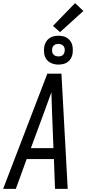

<svg xmlns="http://www.w3.org/2000/svg" viewBox="-32 -1205 552 1225"><path d="M-12 0 270 -735H360L400 0H319L312 -190H138L69 0ZM309 -260 300 -490Q299 -522 298 -553.5Q297 -585 296 -616Q285 -585 273 -553.5Q261 -522 250 -490L165 -260ZM340 -793Q318 -793 298 -801Q278 -809 265.5 -825Q253 -841 250 -863Q247 -885 250 -907Q253 -922 261 -936.5Q269 -951 282 -960.5Q295 -970 310 -973.5Q325 -977 341 -977Q355 -977 369.5 -974Q384 -971 395.5 -963.5Q407 -956 415.5 -945Q424 -934 428 -920.5Q432 -907 432.5 -892Q433 -877 431 -863Q429 -848 421 -833.5Q413 -819 400 -809.5Q387 -800 371.5 -796.5Q356 -793 340 -793ZM341 -845Q347 -845 354 -846.5Q361 -848 366.5 -852Q372 -856 375.5 -862.5Q379 -869 380 -875Q382 -885 380.5 -894.5Q379 -904 373.5 -911Q368 -918 359 -921.5Q350 -925 340 -925Q334 -925 327.5 -923.5Q321 -922 315 -918Q309 -914 305.5 -907.5Q302 -901 301 -895Q300 -885 301 -875.5Q302 -866 307.5 -859Q313 -852 322 -848.5Q331 -845 341 -845ZM351 -1000 306 -1040 447 -1185 500 -1135Z"/></svg>

Font: Iosevka Oblique
Style: Regular
Weight: 400
Italic angle: -9°
Monospace: yes
Designer: Belleve Invis
Foundry: Belleve Invis
Version: Version 32.5.0; ttfautohint (v1.8.4)